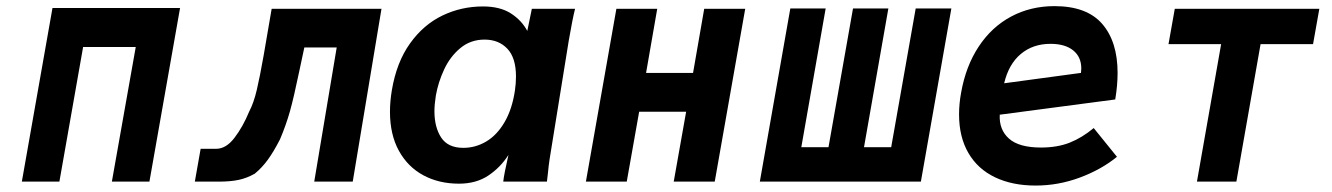

<svg xmlns="http://www.w3.org/2000/svg" viewBox="-20 -578 4240 611"><path d="M147 -552.5H553L455.5 0H336L412 -428.5H244.5L169 0H49.5Z M618.5 -104.5H668Q699.5 -104.5 726.2 -139.5Q753 -174.5 773 -223Q787.5 -250.5 797.2 -292Q807 -333.5 819 -401.5L844.5 -550H1194L1102.5 0H980L1051.5 -427H948.5L932.5 -352Q915 -268 902.8 -224.2Q890.5 -180.5 871 -134.5Q851 -95.5 832.5 -70Q814 -44.5 791 -25.5Q765.5 -11 739.2 -5.5Q713 0 676 0H600Z M1221 -222.5Q1221 -255 1227 -291Q1242 -380 1284.8 -439.8Q1327.5 -499.5 1387.8 -528.5Q1448 -557.5 1517 -557.5Q1571 -557.5 1605.5 -535.5Q1640 -513.5 1658 -479.5L1672.5 -550H1810Q1802 -518.5 1790 -449L1729 -71.5Q1725.5 -48 1724 -30L1720.5 0H1581.5Q1583.5 -21 1598 -85Q1573 -45.5 1534.2 -19.5Q1495.5 6.5 1440.5 6.5Q1377 6.5 1327.2 -20.2Q1277.5 -47 1249.2 -98.5Q1221 -150 1221 -222.5ZM1618.5 -289Q1622 -312 1622 -334.5Q1622 -394 1594.5 -423Q1567 -452 1522 -452Q1477.5 -452 1445 -425Q1412.5 -398 1393.5 -357.2Q1374.5 -316.5 1367 -274Q1362.5 -245 1362.5 -224Q1362.5 -173 1384 -140.2Q1405.5 -107.5 1454.5 -107.5Q1493 -107.5 1527 -127.5Q1561 -147.5 1585.2 -188.5Q1609.5 -229.5 1618.5 -289Z M1941.5 -550H2071.5L2036 -346H2185.5L2221 -550H2351.5L2254.5 0H2124L2163.5 -222.5H2014L1974.5 0H1844.5Z M2495 -551H2607.5L2530 -109.5H2616.5L2694.5 -551H2807L2729.5 -109.5H2816L2894 -551H3007.5L2910.5 0H2398Z M3032 -214Q3032 -247.5 3038.5 -283Q3053.5 -368 3094.8 -430.2Q3136 -492.5 3198 -525.5Q3260 -558.5 3335.5 -558.5Q3438.5 -558.5 3487.5 -502Q3536.5 -445.5 3536.5 -346Q3536.5 -306 3529 -261.5L3161.5 -213Q3159 -165.5 3190.8 -137Q3222.5 -108.5 3293 -108.5Q3345 -108.5 3384.5 -124.2Q3424 -140 3460.5 -170.5L3534.5 -79Q3485 -38.5 3416.5 -13Q3348 12.5 3275.5 12.5Q3201.5 12.5 3146.5 -13.8Q3091.5 -40 3061.8 -91Q3032 -142 3032 -214ZM3421 -360Q3421 -397 3395 -417.8Q3369 -438.5 3323 -438.5Q3267 -438.5 3228.5 -406.2Q3190 -374 3175.5 -313L3420 -346Q3421 -356 3421 -360Z M3866 -437.5H3698.5L3718.5 -550H4178.5L4158.5 -437.5H3991.5L3914.5 0H3789Z"/></svg>

Font: JuliaMono ExtraBoldItalic
Style: Regular
Weight: 800
Italic angle: -9°
Monospace: yes
Designer: cormullion
Foundry: corm
Version: Version 0.049; ttfautohint (v1.8.4)